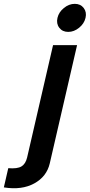

<svg xmlns="http://www.w3.org/2000/svg" viewBox="-90 -760 467 999"><path d="M-47 115Q0 119 21.5 106Q43 93 51 60L186 -525H311L169 90Q153 159 88 194.5Q23 230 -70 215ZM218.5 -615.5Q202 -637 209 -667Q216 -697 242.5 -718.5Q269 -740 299 -740Q329 -740 345.5 -718.5Q362 -697 355 -667Q348 -637 321.5 -615.5Q295 -594 265 -594Q235 -594 218.5 -615.5Z"/></svg>

Font: Miedinger
Style: Bold-Italic
Weight: 700
Italic angle: -13°
Version: Version 001.000